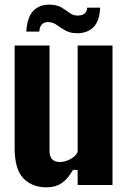

<svg xmlns="http://www.w3.org/2000/svg" viewBox="-20 -796 544 826"><path d="M180 10Q118 10 80.5 -29Q43 -68 43 -159V-600H193V-146Q193 -99 239 -99Q259 -99 282 -111Q305 -123 314 -142V-600H464V0H314V-65H294Q271 -25 244.5 -7.5Q218 10 180 10ZM93 -660Q97 -722 123 -749Q149 -776 190 -776Q224 -776 243.5 -764.5Q263 -753 278.5 -741Q294 -729 314 -729Q353 -729 355 -763H411Q408 -704 381.5 -678.5Q355 -653 312 -653Q282 -653 261 -665Q240 -677 223.5 -689Q207 -701 187 -701Q152 -701 149 -660Z"/></svg>

Font: Big Shoulders Display Black
Style: Regular
Weight: 900
Designer: Patric King
Foundry: XO Type Co
Version: Version 1.000; ttfautohint (v1.8.2)